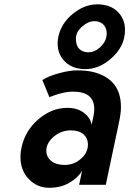

<svg xmlns="http://www.w3.org/2000/svg" viewBox="-20 -869 608 903"><path d="M239.3 -231.4Q197.8 -200.2 197.8 -159.7Q197.8 -131.3 220.5 -112.3Q243.2 -93.3 283.7 -93.3Q324.2 -93.3 354.5 -117.2Q393.6 -147 393.6 -189.9Q393.6 -218.3 373 -237.1Q352.5 -255.9 312.5 -255.9Q272.5 -255.9 239.3 -231.4ZM323.7 -438Q276.4 -438 212.4 -412.1L179.2 -492.2Q204.6 -509.8 255.1 -523.9Q305.7 -538.1 342.3 -538.1Q378.9 -538.1 408.2 -532.5Q437.5 -526.9 463.9 -513.9Q490.2 -501 508.8 -481.4Q548.8 -439.5 548.8 -366.2Q548.8 -336.4 540.5 -297.4L477.5 0H352.1L366.2 -66.4Q349.1 -35.2 308.1 -10.5Q267.1 14.2 211.2 14.2Q155.3 14.2 115.7 -26.4Q76.2 -66.9 76.2 -130.9Q76.2 -153.3 81.1 -174.8Q98.1 -254.9 160.9 -308.3Q223.6 -361.8 296.9 -361.8Q345.2 -361.8 376.2 -337.2Q407.2 -312.5 410.6 -281.2L419.4 -321.3Q423.3 -338.4 423.3 -356Q423.3 -438 323.7 -438ZM448.2 -644.5Q481.9 -673.3 481.9 -712.4Q481.9 -737.3 466.3 -753.4Q450.7 -769.5 423.1 -769.5Q395.5 -769.5 366.2 -744.1Q336.9 -718.8 336.9 -687Q336.9 -655.3 352.8 -639.2Q368.7 -623 396.2 -623Q423.8 -623 448.2 -644.5ZM254.4 -696.3Q268.1 -759.8 322.8 -804.2Q377.4 -848.6 437.5 -848.6Q497.6 -848.6 532.7 -814.5Q567.9 -780.3 567.9 -728Q567.9 -647 496.1 -588.4Q441.9 -543.9 381.8 -543.9Q321.8 -543.9 286.4 -578.4Q251 -612.8 251 -665Q251 -681.2 254.4 -696.3Z"/></svg>

Font: Tuffy
Style: BoldItalic
Weight: 700
Italic angle: -12°
Designer: Thatcher Ulrich, Karoly Barta, Michael Everson
Version: Version 001.271